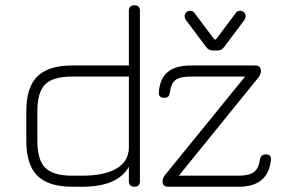

<svg xmlns="http://www.w3.org/2000/svg" viewBox="-20 -710 1085 730"><path d="M255 0Q164 0 122 -42Q80 -84 80 -175V-286Q80 -378 122 -419.5Q164 -461 255 -461H470V-669Q470 -690 491 -690Q512 -690 512 -669V-21Q512 0 491 0Q470 0 470 -21V-76Q427 0 293 0ZM703 -669Q714 -669 720 -660L795 -560H801L876 -660Q882 -669 893 -669Q902 -669 908 -663Q914 -657 914 -648Q914 -643 910 -635L832 -531Q822 -518 807 -518H789Q774 -518 764 -531L686 -635Q682 -643 682 -648Q682 -657 688 -663Q694 -669 703 -669ZM619 0Q598 0 598 -21Q598 -32 607 -44L912 -419H706Q665 -419 647.5 -406Q630 -393 626 -359Q624 -338 605 -338Q582 -338 584 -360Q588 -412 618 -436.5Q648 -461 706 -461H951Q972 -461 972 -440Q972 -428 963 -416L660 -42H888Q927 -42 945.5 -56Q964 -70 968 -102Q971 -123 990 -123Q1013 -123 1010 -101Q999 0 888 0ZM293 -42Q377 -42 423.5 -69.5Q470 -97 470 -151V-419H255Q182 -419 152 -389.5Q122 -360 122 -286V-175Q122 -102 152 -72Q182 -42 255 -42Z"/></svg>

Font: Jura Light
Style: Regular
Weight: 300
Designer: Daniel Johnson, Alexei Vanyashin
Foundry: Daniel Johnson
Version: Version 5.103